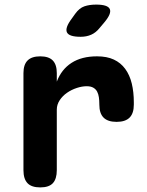

<svg xmlns="http://www.w3.org/2000/svg" viewBox="-20 -805 640 835"><path d="M155 10Q117 10 99.5 -8.5Q82 -27 82 -65V-487Q82 -524 100 -542Q118 -560 155 -560Q192 -560 209.5 -542Q227 -524 227 -487V-450Q247 -503 291 -531.5Q335 -560 402 -560Q445 -560 475 -546Q505 -532 524.5 -505.5Q544 -479 553 -442Q562 -405 562 -360V-350Q562 -312 543.5 -293.5Q525 -275 487 -275Q449 -275 430.5 -293.5Q412 -312 412 -350V-352Q412 -368 410 -382Q408 -396 402.5 -406.5Q397 -417 386 -423.5Q375 -430 357 -430Q337 -430 314 -422.5Q291 -415 271.5 -401.5Q252 -388 239.5 -369Q227 -350 227 -328V-65Q227 -27 210 -8.5Q193 10 155 10ZM331 -645Q280 -645 271 -664.5Q262 -684 292 -724L307 -745Q325 -770 347 -777.5Q369 -785 398 -785Q449 -785 457.5 -765.5Q466 -746 434 -708L413 -683Q397 -663 376.5 -654Q356 -645 331 -645Z"/></svg>

Font: Maple Mono NL ExtraBold
Style: Regular
Weight: 800
Monospace: yes
Designer: subframe7536
Version: Version 7.000